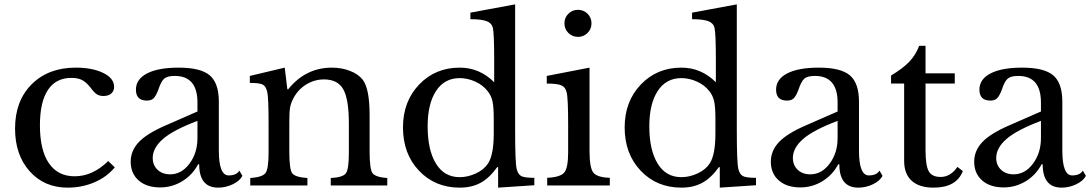

<svg xmlns="http://www.w3.org/2000/svg" viewBox="-20 -850 4997 880"><path d="M476 -112 506 -83Q470 -39 413 -14.5Q356 10 290 10Q183 10 116 -65Q49 -140 49 -261Q49 -388 125.5 -464Q202 -540 327 -540Q404 -540 453.5 -515.5Q503 -491 503 -452Q503 -433 490 -421.5Q477 -410 454 -410Q436 -410 423.5 -418Q411 -426 393 -451Q373 -475 354.5 -484Q336 -493 307 -493Q236 -493 199.5 -437.5Q163 -382 163 -276Q163 -162 204 -102Q245 -42 322 -42Q405 -42 476 -112Z M885 -217V-296Q774 -254 727 -213Q680 -172 680 -126Q680 -93 702 -72Q724 -51 760 -51Q812 -51 848.5 -100Q885 -149 885 -217ZM741 -276 885 -339V-380Q885 -502 781 -502Q747 -502 732.5 -489.5Q718 -477 705 -437Q694 -409 683.5 -399Q673 -389 653 -389Q603 -389 603 -439Q603 -487 654 -513.5Q705 -540 799 -540Q900 -540 941.5 -504.5Q983 -469 983 -384V-160Q983 -46 1028 -46Q1064 -46 1077 -68L1091 -44Q1079 -21 1047 -5.5Q1015 10 980 10Q893 10 893 -97H888Q862 -48 815.5 -19.5Q769 9 714 9Q652 9 615.5 -23Q579 -55 579 -109Q579 -159 616 -198.5Q653 -238 741 -276Z M1306 -291V-157Q1306 -76 1318.5 -57Q1331 -38 1389 -34V0H1127V-34Q1183 -38 1197 -57Q1211 -76 1211 -150V-283Q1211 -402 1205 -428Q1199 -455 1184 -462.5Q1169 -470 1125 -470V-502L1285 -540L1297 -441H1301Q1381 -540 1501 -540Q1546 -540 1584.5 -525Q1623 -510 1643 -484Q1674 -442 1674 -324V-157Q1674 -76 1687 -57Q1700 -38 1755 -34V0H1496V-34Q1552 -37 1565.5 -56Q1579 -75 1579 -150V-282Q1579 -395 1553.5 -440.5Q1528 -486 1465 -486Q1421 -486 1383 -462.5Q1345 -439 1324 -398Q1313 -377 1309.5 -357Q1306 -337 1306 -291Z M2263 10V-84H2259Q2223 -34 2182.5 -12Q2142 10 2087 10Q1974 10 1900.5 -67.5Q1827 -145 1827 -266Q1827 -385 1901 -462.5Q1975 -540 2087 -540Q2178 -540 2245 -473V-575Q2245 -695 2239 -722Q2234 -744 2210.5 -753Q2187 -762 2136 -762V-792L2341 -830V-253Q2341 -105 2348 -76Q2354 -51 2369 -43Q2384 -35 2429 -35V-1ZM2243 -239V-305Q2243 -358 2237.5 -384.5Q2232 -411 2216 -431Q2194 -460 2158.5 -476Q2123 -492 2087 -492Q2017 -492 1978.5 -433Q1940 -374 1940 -271Q1940 -163 1978 -100.5Q2016 -38 2087 -38Q2124 -38 2161 -55Q2198 -72 2217 -101Q2243 -141 2243 -239Z M2682 -540V-159Q2682 -82 2699 -59.5Q2716 -37 2775 -35V0H2488V-35Q2549 -38 2566.5 -59.5Q2584 -81 2584 -152V-280Q2584 -402 2577 -427Q2572 -450 2553.5 -458.5Q2535 -467 2486 -467V-502ZM2585 -699Q2567 -717 2567 -743Q2567 -769 2585 -787Q2603 -805 2629 -805Q2655 -805 2673 -787Q2691 -769 2691 -743Q2691 -717 2673 -699Q2655 -681 2629 -681Q2603 -681 2585 -699Z M3279 10V-84H3275Q3239 -34 3198.5 -12Q3158 10 3103 10Q2990 10 2916.5 -67.5Q2843 -145 2843 -266Q2843 -385 2917 -462.5Q2991 -540 3103 -540Q3194 -540 3261 -473V-575Q3261 -695 3255 -722Q3250 -744 3226.5 -753Q3203 -762 3152 -762V-792L3357 -830V-253Q3357 -105 3364 -76Q3370 -51 3385 -43Q3400 -35 3445 -35V-1ZM3259 -239V-305Q3259 -358 3253.5 -384.5Q3248 -411 3232 -431Q3210 -460 3174.5 -476Q3139 -492 3103 -492Q3033 -492 2994.5 -433Q2956 -374 2956 -271Q2956 -163 2994 -100.5Q3032 -38 3103 -38Q3140 -38 3177 -55Q3214 -72 3233 -101Q3259 -141 3259 -239Z M3819 -217V-296Q3708 -254 3661 -213Q3614 -172 3614 -126Q3614 -93 3636 -72Q3658 -51 3694 -51Q3746 -51 3782.5 -100Q3819 -149 3819 -217ZM3675 -276 3819 -339V-380Q3819 -502 3715 -502Q3681 -502 3666.5 -489.5Q3652 -477 3639 -437Q3628 -409 3617.5 -399Q3607 -389 3587 -389Q3537 -389 3537 -439Q3537 -487 3588 -513.5Q3639 -540 3733 -540Q3834 -540 3875.5 -504.5Q3917 -469 3917 -384V-160Q3917 -46 3962 -46Q3998 -46 4011 -68L4025 -44Q4013 -21 3981 -5.5Q3949 10 3914 10Q3827 10 3827 -97H3822Q3796 -48 3749.5 -19.5Q3703 9 3648 9Q3586 9 3549.5 -23Q3513 -55 3513 -109Q3513 -159 3550 -198.5Q3587 -238 3675 -276Z M4124 -467H4064V-504Q4118 -536 4147.5 -567Q4177 -598 4193 -640H4222V-514H4356V-467H4222V-163Q4222 -92 4236.5 -65.5Q4251 -39 4291 -39Q4337 -39 4368 -85L4393 -66Q4364 10 4259 10Q4193 10 4158.5 -21.5Q4124 -53 4124 -112Z M4751 -217V-296Q4640 -254 4593 -213Q4546 -172 4546 -126Q4546 -93 4568 -72Q4590 -51 4626 -51Q4678 -51 4714.5 -100Q4751 -149 4751 -217ZM4607 -276 4751 -339V-380Q4751 -502 4647 -502Q4613 -502 4598.5 -489.5Q4584 -477 4571 -437Q4560 -409 4549.5 -399Q4539 -389 4519 -389Q4469 -389 4469 -439Q4469 -487 4520 -513.5Q4571 -540 4665 -540Q4766 -540 4807.5 -504.5Q4849 -469 4849 -384V-160Q4849 -46 4894 -46Q4930 -46 4943 -68L4957 -44Q4945 -21 4913 -5.5Q4881 10 4846 10Q4759 10 4759 -97H4754Q4728 -48 4681.5 -19.5Q4635 9 4580 9Q4518 9 4481.5 -23Q4445 -55 4445 -109Q4445 -159 4482 -198.5Q4519 -238 4607 -276Z"/></svg>

Font: Libre Baskerville
Style: Regular
Weight: 400
Designer: Pablo Impallari, Rodrigo Fuenzalida
Foundry: Pablo Impallari, Rodrigo Fuenzalida
Version: Version 1.000